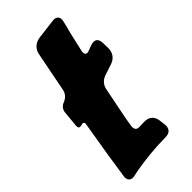

<svg xmlns="http://www.w3.org/2000/svg" viewBox="-230 -783 827 827"><g transform="rotate(-45 183.5 -369.5)"><path d="M79 -14C141 -25 206 -32 269 -32C293 -32 307 -44 307 -68L306 -73C306 -74 306 -74 306 -75L303 -100C300 -127 282 -144 255 -144H248L222 -143C204 -143 199 -151 199 -168C203 -194 208 -223 215 -256L236 -361C240 -380 254 -396 273 -403L327 -421C353 -430 367 -451 367 -478L366 -512C365 -532 356 -542 341 -542C336 -542 331 -541 325 -539L300 -530C296 -528 292 -527 289 -527C282 -527 276 -531 276 -542C276 -545 276 -548 277 -551L289 -604C295 -631 301 -654 306 -673L311 -694C312 -699 313 -703 313 -706C313 -724 302 -731 285 -731L280 -730C280 -730 279 -730 278 -730L189 -719C162 -715 142 -697 137 -670L101 -486C97 -469 84 -456 68 -449C52 -444 40 -430 39 -413L32 -339C32 -330 33 -324 43 -324C45 -324 48 -324 51 -325C54 -326 57 -327 59 -327C63 -327 68 -324 68 -317C68 -316 67 -314 67 -312L41 -155L24 -42C24 -41 24 -41 24 -40L23 -35C23 -19 31 -8 48 -8C52 -8 56 -9 61 -10Z"/></g></svg>

Font: Bangerz
Style: Bold
Weight: 700
Designer: vernon adams
Foundry: Vernon Adams
Version: Version 2.10;December 28, 2023;FontCreator 13.0.0.2683 64-bi